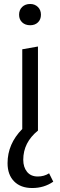

<svg xmlns="http://www.w3.org/2000/svg" viewBox="-20 -657 303 966"><path d="M132 -530Q107 -530 91.5 -544.5Q76 -559 76 -583Q76 -607 91.5 -622Q107 -637 132 -637Q155 -637 170.5 -622Q186 -607 186 -583Q186 -559 171 -544.5Q156 -530 132 -530ZM227 215 248 257Q202 289 142 289Q84 289 51 255.5Q18 222 18 164Q18 67 92 -8V-409L171 -423V0Q97 60 97 147Q97 184 116 207.5Q135 231 170 231Q202 231 227 215Z"/></svg>

Font: EauTestText Medium
Style: Regular
Weight: 500
Designer: Christian Thalmann (Catharsis Fonts)
Version: Version 0.001;PS 000.001;hotconv 1.0.88;makeotf.lib2.5.64775